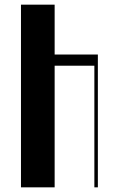

<svg xmlns="http://www.w3.org/2000/svg" viewBox="-20 -804 510 824"><path d="M70 -784H214.5V-570H400V0H385V-522H214.5V0H70Z"/></svg>

Font: Facade Sud
Style: Regular
Weight: 100
Designer: Éléonore Fines
Foundry: Velvetyne Type Foundry
Version: Version 1.001;Glyphs 3.2 (3202)